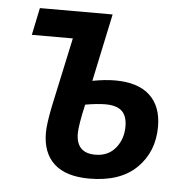

<svg xmlns="http://www.w3.org/2000/svg" viewBox="-45 -585 631 639"><g transform="rotate(5 271.0 -265.5)"><path d="M119 -130Q119 -158 131 -218L181 -450H44L63 -541H306L258 -315Q300 -323 334 -323Q410 -323 449.5 -286.5Q489 -250 489 -182Q489 -98 434 -44Q379 10 276 10Q198 10 158.5 -26Q119 -62 119 -130ZM381 -173Q381 -208 363.5 -224.5Q346 -241 308 -241Q281 -241 241 -234Q225 -163 225 -137Q225 -71 289 -71Q332 -71 356.5 -101Q381 -131 381 -173Z"/></g></svg>

Font: Noto Sans UI NarrowMedium
Style: Italic
Weight: 500
Width: 4
Italic angle: -12°
Designer: Monotype Design Team
Foundry: Monotype Imaging Inc.
Version: Version 1.001